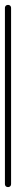

<svg xmlns="http://www.w3.org/2000/svg" viewBox="-20 -760 65 780"><path d="M0 -13H25V-728H0ZM13 -25Q9 -25 6 -23.5Q3 -22 1.5 -19Q0 -16 0 -13Q0 -9 1.5 -6Q3 -3 6 -1.5Q9 0 13 0Q16 0 19 -1.5Q22 -3 23.5 -6Q25 -9 25 -13Q25 -16 23.5 -19Q22 -22 19 -23.5Q16 -25 13 -25ZM13 -740Q9 -740 6 -738.5Q3 -737 1.5 -734Q0 -731 0 -728Q0 -724 1.5 -721Q3 -718 6 -716.5Q9 -715 13 -715Q16 -715 19 -716.5Q22 -718 23.5 -721Q25 -724 25 -728Q25 -731 23.5 -734Q22 -737 19 -738.5Q16 -740 13 -740Z"/></svg>

Font: Wavefont Thin
Style: Regular
Weight: 100
Monospace: yes
Version: Version 3.005;gftools[0.9.33]